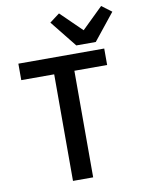

<svg xmlns="http://www.w3.org/2000/svg" viewBox="-99 -1000 803 1068"><g transform="rotate(-10 302.0 -465.5)"><path d="M524 -695V-602H339V0H225V-602H39V-695ZM374 -739 254 -889 310 -931 429 -815 548 -931 604 -889 484 -739Z"/></g></svg>

Font: IBM-Poppins
Style: Poppins-Medium
Weight: 500
Designer: Mike Abbink, Paul van der Laan, Pieter van Rosmalen, Ben Mitchell, Mark Frömberg
Foundry: Bold Monday
Version: Version 1.1